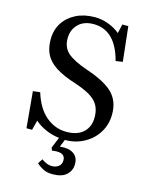

<svg xmlns="http://www.w3.org/2000/svg" viewBox="-137 -809 871 1121"><g transform="rotate(15 298.0 -249.0)"><path d="M291 226Q255 226 230 211.5Q205 197 194 186L213 157Q226 167 242.5 174Q259 181 277 181Q299 181 316 168.5Q333 156 333 131Q333 91 283 91Q267 91 254 94L247 77L274 11Q230 6 192 -11Q154 -28 125 -53L110 6H76L56 -213L99 -218Q127 -126 182 -80Q237 -34 306 -34Q372 -34 408 -67.5Q444 -101 444 -158Q444 -221 407 -257Q370 -293 283 -321Q207 -345 162 -374Q117 -403 97.5 -441Q78 -479 78 -531Q78 -589 105.5 -632Q133 -675 182 -699.5Q231 -724 295 -724Q338 -724 378.5 -708.5Q419 -693 447 -669L460 -724H496L519 -514L477 -508Q431 -683 298 -683Q239 -683 205.5 -649Q172 -615 172 -563Q172 -509 207.5 -477Q243 -445 330 -415Q443 -377 490.5 -329Q538 -281 538 -203Q538 -141 508 -92Q478 -43 426 -14.5Q374 14 310 14L292 59Q344 53 374 73Q404 93 404 135Q404 174 376 200Q348 226 291 226Z"/></g></svg>

Font: Literata 36pt
Style: Regular
Weight: 400
Designer: Latin by Veronika Burian and Jose Scaglione. Greek by Irene Vlachou. Cyrillic by Vera Evstafieva.
Foundry: TypeTogether
Version: Version 3.002